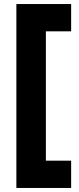

<svg xmlns="http://www.w3.org/2000/svg" viewBox="-20 -750 392 950"><path d="M61 180V-730H332V-595H207V45H332V180Z"/></svg>

Font: MuseoModerno SemiBold
Style: Bold
Weight: 700
Version: Version 1.001